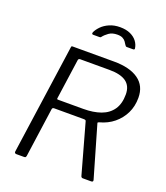

<svg xmlns="http://www.w3.org/2000/svg" viewBox="-168 -1069 1025 1183"><g transform="rotate(20 344.5 -477.0)"><path d="M581 -15Q586 0 570 0H515Q510 0 506.5 -3.5Q503 -7 502 -13L412 -336Q411 -341 407.5 -343Q404 -345 395 -345H202Q190 -345 189 -333L144 -12Q142 -4 139.5 -2Q137 0 129 0H80Q73 0 70 -4Q67 -8 68 -13L170 -732Q171 -739 172.5 -740.5Q174 -742 180 -742H450Q554 -742 611 -701.5Q668 -661 668 -583Q668 -527 646 -482Q624 -437 585 -405Q546 -373 493 -359Q487 -357 484.5 -354.5Q482 -352 484 -350L581 -15ZM372 -403Q438 -403 486.5 -420.5Q535 -438 561.5 -476.5Q588 -515 588 -576Q588 -631 551.5 -657.5Q515 -684 442 -684H250Q239 -684 237 -674L200 -412Q199 -407 200.5 -405Q202 -403 206 -403H372ZM274 -853Q267 -853 265.5 -856.5Q264 -860 266 -867Q275 -887 294.5 -907Q314 -927 344.5 -940.5Q375 -954 414 -954Q454 -954 482 -941Q510 -928 525.5 -907Q541 -886 544 -862Q545 -859 543 -856Q541 -853 535 -853H493Q489 -853 486 -856Q483 -859 480 -864Q476 -871 469 -881Q462 -891 449 -898Q436 -905 414 -905Q380 -905 358.5 -889.5Q337 -874 325 -858Q322 -854 319 -853.5Q316 -853 312 -853Z"/></g></svg>

Font: Libre Franklin Thin Light
Style: Italic
Weight: 300
Italic angle: -8°
Version: Version 3.000